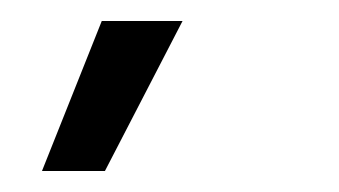

<svg xmlns="http://www.w3.org/2000/svg" viewBox="-20 -768 323 183"><path d="M80 -605H20L77 -748H154Z"/></svg>

Font: Bricolage Grotesque 10pt Condensed Light
Style: Regular
Weight: 300
Width: 3
Designer: Mathieu Triay
Foundry: Atelier Triay
Version: Version 1.000; ttfautohint (v1.8.4.7-5d5b);gftools[0.9.32]